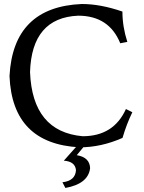

<svg xmlns="http://www.w3.org/2000/svg" viewBox="-20 -723 716 955"><path d="M376.5 9.8Q41 -7.3 27.3 -344.7Q45.4 -689 387.2 -703.1Q480 -703.1 588.9 -665.5Q588.9 -590.8 613.3 -514.6L578.1 -507.8Q522.5 -645 368.7 -645Q137.7 -634.8 129.4 -364.3Q141.1 -67.9 391.1 -45.4Q545.4 -45.4 606.4 -180.7L638.2 -164.6Q609.4 -105.5 589.4 -37.1Q483.4 9.8 376.5 9.8ZM305.2 211.9 290.5 183.6Q355 176.3 357.9 123Q353.5 80.1 297.4 76.2L365.2 0H402.3L361.8 48.8Q426.3 59.6 428.2 113.3Q418.9 191.4 305.2 211.9Z"/></svg>

Font: Kelvinch
Style: Regular
Weight: 400
Designer: Paul James MIller
Foundry: High-Logic / Made with FontCreator
Version: Version 3.30 September 23, 2016